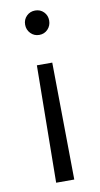

<svg xmlns="http://www.w3.org/2000/svg" viewBox="-85 -555 421 810"><g transform="rotate(-10 126.0 -150.5)"><path d="M177.7 -464.4Q177.7 -442.4 163.1 -427Q148.4 -411.6 126.5 -411.6Q104.5 -411.6 89.6 -427Q74.7 -442.4 74.7 -464.4Q74.7 -486.3 89.6 -501.2Q104.5 -516.1 126.5 -516.1Q148.4 -516.1 163.1 -501.2Q177.7 -486.3 177.7 -464.4ZM165.5 214.8H87.9L93.8 -287.1H159.7Z"/></g></svg>

Font: Giphurs Light
Style: Regular
Weight: 300
Version: Version 0.920; ttfautohint (v1.8.4.7-5d5b)